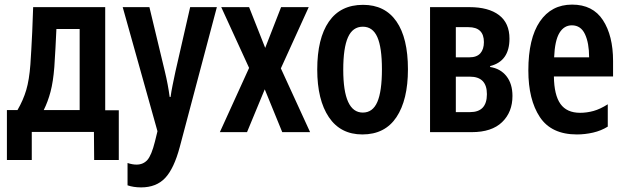

<svg xmlns="http://www.w3.org/2000/svg" viewBox="-20 -574 2718 834"><path d="M10 121V-96H56Q81 -139 94 -183Q107 -227 112 -294Q114 -325 116 -358.5Q118 -392 120 -436Q122 -480 124 -543H437V-95H496V121H389L388 -1H118V121ZM170 -96H326V-448H225Q223 -406 221 -366Q219 -326 216 -283Q211 -219 199.5 -175.5Q188 -132 170 -96Z M593 240Q560 240 534 231V134Q555 141 573 141Q602 141 620 121Q638 101 653 41L664 -4L513 -543H629L696 -264Q710 -206 717 -153H721Q724 -176 729.5 -203Q735 -230 742 -263L806 -543H922L761 64Q736 158 697.5 199Q659 240 593 240Z M935 0 1062 -279 941 -543H1062L1132 -366L1201 -543H1321L1200 -277L1327 0H1206L1130 -186L1053 0Z M1554 10Q1459 10 1408.5 -65Q1358 -140 1358 -272Q1358 -407 1408.5 -480Q1459 -553 1557 -553Q1652 -553 1702 -481Q1752 -409 1752 -273Q1752 -140 1702 -65Q1652 10 1554 10ZM1556 -85Q1599 -85 1619 -131Q1639 -177 1639 -273Q1639 -368 1619 -413Q1599 -458 1556 -458Q1512 -458 1491.5 -412Q1471 -366 1471 -271Q1471 -85 1556 -85Z M1848 0V-543H2019Q2102 -543 2147.5 -508.5Q2193 -474 2193 -406Q2193 -308 2109 -287V-283Q2154 -276 2180 -243Q2206 -210 2206 -157Q2206 -87 2161 -43.5Q2116 0 2029 0ZM1960 -325H2019Q2051 -325 2066.5 -342.5Q2082 -360 2082 -391Q2082 -456 2015 -456H1960ZM1960 -87H2022Q2095 -87 2095 -165Q2095 -241 2021 -241H1960Z M2486 10Q2375 10 2325 -65.5Q2275 -141 2275 -268Q2275 -407 2325 -480.5Q2375 -554 2465 -554Q2555 -554 2599 -486.5Q2643 -419 2643 -309V-242H2386Q2387 -161 2414.5 -122.5Q2442 -84 2500 -84Q2529 -84 2558 -92Q2587 -100 2620 -121V-24Q2591 -6 2556 2Q2521 10 2486 10ZM2387 -325H2539Q2539 -387 2521 -425.5Q2503 -464 2464 -464Q2430 -464 2410 -431Q2390 -398 2387 -325Z"/></svg>

Font: Noto Sans ExtraCondensed SemiBold
Style: Regular
Weight: 600
Width: 2
Designer: Monotype Design Team
Foundry: Monotype Imaging Inc.
Version: Version 2.013; ttfautohint (v1.8.4.7-5d5b)